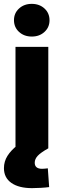

<svg xmlns="http://www.w3.org/2000/svg" viewBox="-31 -764 317 989"><path d="M48.8 0V-522.5H217.8V0ZM134.3 205.1Q65.9 205.1 27.6 178.2Q-10.7 151.4 -10.7 102.1Q-10.7 67.9 7.3 39.1Q25.4 10.3 58.6 -15.6L217.8 0Q178.7 22 163.3 38.6Q147.9 55.2 147.9 74.2Q147.9 89.8 157.5 97.7Q167 105.5 185.5 105.5Q192.9 105.5 200.4 104.7Q208 104 215.3 103L222.2 199.7Q204.6 202.1 179.7 203.6Q154.8 205.1 134.3 205.1ZM132.8 -575.7Q93.3 -575.7 67.1 -599.6Q41 -623.5 41 -660.2Q41 -696.3 67.1 -720.2Q93.3 -744.1 132.3 -744.1Q172.4 -744.1 198.2 -720.2Q224.1 -696.3 224.1 -659.7Q224.1 -623.5 198.2 -599.6Q172.4 -575.7 132.8 -575.7Z"/></svg>

Font: Inter 28pt ExtraBold
Style: Regular
Weight: 800
Designer: Rasmus Andersson
Foundry: rsms
Version: Version 4.001;git-66647c0bb